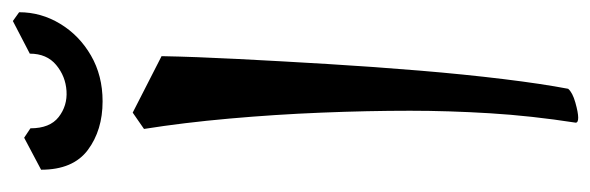

<svg xmlns="http://www.w3.org/2000/svg" viewBox="-338 -570 941 306"><g transform="rotate(-90 133.0 -417.5)"><path d="M98 33Q90 33 90 29Q101 -42 105 -108Q109 -174 109 -235Q109 -302 106 -376Q103 -450 96.5 -523Q90 -596 80 -659L106 -677L196 -631Q195 -578 191.5 -509.5Q188 -441 183.5 -366.5Q179 -292 173 -220Q167 -148 159.5 -86.5Q152 -25 144 17Q138 24 122 28.5Q106 33 98 33ZM124 -725Q78 -725 46.5 -748.5Q15 -772 15 -823L66 -850L81 -840Q81 -809 99 -795Q117 -781 140.5 -782.5Q164 -784 182 -799Q200 -814 200 -841L252 -868L266 -858Q266 -823 247.5 -792.5Q229 -762 197 -743.5Q165 -725 124 -725Z"/></g></svg>

Font: Julee
Style: Regular
Weight: 400
Designer: Julian Tunni
Foundry: Julian Tunni
Version: Version 1.002; ttfautohint (v1.8.4.7-5d5b);gftools[0.9.23]